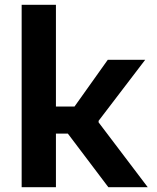

<svg xmlns="http://www.w3.org/2000/svg" viewBox="-20 -785 660 805"><path d="M70.8 0V-765H214.5V0ZM322 -338.2 273.2 -311.3 431.8 -534.2H588.7L393.4 -278.4V-271.9L599.5 0H434.4L248.1 -246.5L320.5 -224.8H192.5V-338.2Z"/></svg>

Font: Monaspace Neon Var ExtraLight
Style: Regular
Weight: 200
Designer: Riley Cran and the Lettermatic Team
Version: Version 1.200 (Monaspace Neon Var)